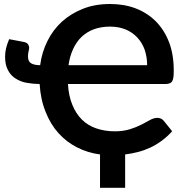

<svg xmlns="http://www.w3.org/2000/svg" viewBox="-20 -753 906 941"><path d="M315.9 -433.6H701.2Q701.2 -472.7 689 -509.3Q676.8 -543.5 652.8 -569.3Q628.9 -594.7 596.2 -608.4Q562 -622.6 518.6 -622.6Q476.6 -622.6 439.5 -609.4Q404.8 -596.2 378.9 -571.3Q354 -547.4 337.9 -511.7Q321.8 -476.6 315.9 -433.6ZM792 -341.3H313Q316.4 -283.2 334.5 -239.3Q352.5 -195.3 380.9 -167.5Q410.6 -137.7 451.2 -124Q493.7 -109.4 543 -109.4Q584.5 -109.4 618.2 -120.1Q645.5 -128.4 673.8 -142.6Q683.6 -147.5 699.5 -156.2Q715.3 -165 716.3 -165.5Q734.9 -175.3 751 -175.3Q760.7 -175.3 769.5 -171.4Q778.3 -166.5 783.2 -160.2L823.7 -109.9Q801.8 -85 772.5 -63Q743.7 -42 715.8 -29.3Q686 -15.6 655.3 -7.8Q625 0 593.3 3.9V167.5H470.2V3.9Q410.2 -3.9 357.4 -30.8Q305.7 -57.1 266.6 -100.6Q227.5 -143.6 203.6 -204.6Q178.7 -265.6 174.3 -341.3H172.4Q144.5 -341.3 110.4 -347.2Q82 -352.1 57.1 -367.7Q33.7 -381.8 19.5 -408.2Q4.9 -435.1 4.9 -474.1Q4.9 -497.1 9.8 -516.6Q13.2 -532.7 24.9 -561L96.7 -547.4Q111.8 -544.4 117.7 -535.6Q123 -526.4 123 -519.5Q123 -511.7 120.1 -501.5Q117.2 -490.2 117.2 -477.1Q117.2 -451.2 132.3 -442.9Q147.9 -433.6 174.8 -433.6H176.8Q185.1 -497.6 212.9 -552.7Q239.3 -606.4 284.2 -647.5Q328.1 -687 387.7 -710.4Q445.8 -733.4 519.5 -733.4Q588.4 -733.4 645 -711.9Q702.1 -689.9 743.7 -648.4Q785.6 -606 808.6 -545.9Q831.5 -486.3 831.5 -407.7Q831.5 -387.2 830.1 -375Q827.6 -360.8 823.7 -354.5Q819.3 -347.2 811.5 -344.7Q802.2 -341.3 792 -341.3Z"/></svg>

Font: Lato-SemiBold
Style: Bold
Weight: 500
Designer: Lukasz Dziedzic with Adam Twardoch and Botio Nikoltchev
Foundry: tyPoland Lukasz Dziedzic
Version: ""